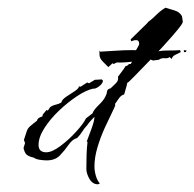

<svg xmlns="http://www.w3.org/2000/svg" viewBox="-20 -426 504 498"><path d="M234 52Q220 52 212 38Q204 24 204 12Q204 -6 204.5 -23.5Q205 -41 207 -58L205 -59Q210 -72 217.5 -92.5Q225 -113 225 -123Q220 -118 215 -112.5Q210 -107 206 -101Q199 -94 193.5 -85Q188 -76 180 -68Q168 -65 158 -50.5Q148 -36 135.5 -23Q123 -10 101 -10Q94 -10 83.5 -11.5Q73 -13 68 -17Q55 -20 49.5 -24.5Q44 -29 41 -42L45 -55L42 -63Q47 -79 49.5 -86Q52 -93 57.5 -98Q63 -103 76 -113Q77 -118 81.5 -120.5Q86 -123 90 -124L91 -129L101 -141L104 -139L110 -148Q117 -153 124.5 -154.5Q132 -156 139 -160Q141 -168 151.5 -175Q162 -182 173 -189Q184 -196 185 -202L189 -201L206 -212L211 -210L226 -219L244 -220L247 -217Q247 -210 237.5 -202.5Q228 -195 221 -196Q203 -192 179 -176Q155 -160 132.5 -138.5Q110 -117 95 -93.5Q80 -70 80 -50Q80 -31 100 -31Q115 -31 137 -47.5Q159 -64 178 -85Q197 -106 203 -119L220 -132Q223 -141 236 -153.5Q249 -166 253 -175Q257 -182 257.5 -188.5Q258 -195 267 -197Q273 -203 280.5 -210Q288 -217 286 -227Q291 -234 296.5 -241Q302 -248 306 -255H309L314 -259V-260H319L322 -265L321 -276L326 -279L325 -282Q325 -283 329 -289.5Q333 -296 337 -303Q341 -310 341 -312Q341 -322 333 -322Q330 -322 326.5 -321Q323 -320 320 -319L319 -324L363 -367V-368Q375 -377 385.5 -387.5Q396 -398 409 -406Q419 -403 432.5 -399Q446 -395 452 -384L454 -371V-369Q454 -365 440 -348Q426 -331 405 -308Q384 -285 362.5 -263Q341 -241 326.5 -226Q312 -211 310 -211Q309 -204 306.5 -196.5Q304 -189 302 -181Q294 -179 288.5 -171Q283 -163 278 -156L279 -154Q279 -151 271 -135Q263 -119 252 -95Q241 -71 233 -44.5Q225 -18 225 6Q225 17 228.5 29.5Q232 42 239 50ZM261 -252Q254 -259 246 -267Q238 -275 238 -285V-295L240 -292Q260 -293 281 -294.5Q302 -296 321 -296L382 -295L388 -292Q396 -295 416.5 -295Q437 -295 447 -296L449 -291Q442 -287 435 -284Q428 -281 425 -273L420 -278Q415 -274 407 -275Q399 -276 392 -271L377 -269L367 -273Q352 -270 326 -266.5Q300 -263 283 -264L275 -260L272 -262ZM457 -291V-296L464 -295L462 -291Z"/></svg>

Font: Kolker Brush
Style: Regular
Weight: 400
Designer: Robert E. Leuschke
Foundry: Robert E. Leuschke
Version: Version 1.010; ttfautohint (v1.8.3)